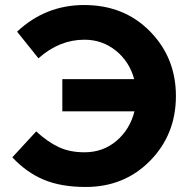

<svg xmlns="http://www.w3.org/2000/svg" viewBox="-20 -732 773 764"><path d="M228 -289V-417H514Q495 -487 441 -530.5Q387 -574 316 -574Q216 -574 133 -500L48 -606Q161 -712 315 -712Q474 -712 577 -607Q680 -502 680 -350Q680 -197 577.5 -92.5Q475 12 321 12Q223 12 154 -17Q85 -46 29 -106L124 -209Q170 -167 214 -146.5Q258 -126 316 -126Q390 -126 443.5 -171.5Q497 -217 515 -289Z"/></svg>

Font: Quicksand
Style: Bold
Weight: 700
Version: Version 3.000